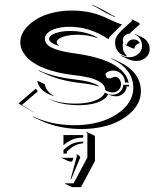

<svg xmlns="http://www.w3.org/2000/svg" viewBox="-20 -521 650 808"><path d="M57.9 -85.7 130.6 -147.9Q134.3 -142.1 139.2 -136.7L72 -79.1Q75 -77.4 95 -65.1Q115 -52.7 128.4 -45.7Q115 -51.8 102.4 -59Q89.8 -66.2 76.4 -74.5Q63 -82.8 57.9 -85.7ZM65.4 -343.8Q65.4 -362.5 74.7 -381.3Q84 -400.1 102.7 -417.2Q121.3 -434.3 147 -447.6Q172.6 -460.9 208 -468.8Q243.4 -476.6 283.2 -476.6Q305.9 -476.6 327 -474Q348.1 -471.4 363.3 -468Q378.4 -464.6 395 -458.7Q411.6 -452.9 421 -448.7Q430.4 -444.6 444.1 -437.7Q475.6 -422.4 493.7 -418.2L457.3 -381.8Q456.3 -380.9 454 -378.5Q451.7 -376.2 450.8 -375.4Q450 -374.5 448 -372.6Q446 -370.6 445.3 -369.8Q444.6 -368.9 443.1 -367.3Q441.7 -365.7 441 -364.9Q440.4 -364 439.5 -362.7Q438.5 -361.3 438 -360.4Q437.5 -359.4 437 -358.2Q436.5 -356.9 436.3 -356Q358.6 -408.2 274.4 -408.2Q246.6 -408.2 223.1 -402.8Q199.7 -397.5 184.3 -385.6Q168.9 -373.8 168.9 -357.4Q168.9 -342.5 181.2 -331.3Q193.4 -320.1 221.8 -311.2Q250.2 -302.2 296.1 -296.1Q379.4 -284.9 432.6 -262Q508.8 -229.2 521.5 -173.8H505.9Q505.9 -194.3 491.2 -209.1Q476.6 -223.9 456.1 -223.9Q438 -223.9 424.1 -212.2Q424.1 -191.4 439.2 -191.2Q444.3 -191.2 452 -194.2Q459.7 -197.3 464.8 -197.3Q476.3 -197.3 482.8 -187.3Q489.3 -177.2 489.3 -166.3Q489.3 -152.1 479 -142.1Q468.8 -132.1 454.1 -132.1Q436.5 -132.1 422.6 -142.3Q422.6 -152.3 417.1 -160.9Q411.6 -169.4 401.6 -175.5Q391.6 -181.6 379.8 -186.5Q367.9 -191.4 352.2 -194.9Q336.4 -198.5 322.3 -200.8Q308.1 -203.1 291.3 -204.8Q255.1 -209 224.2 -216.2Q193.4 -223.4 170.5 -232.1Q147.7 -240.7 129.6 -251.5Q111.6 -262.2 99.7 -273.4Q87.9 -284.7 80 -296.9Q72 -309.1 68.7 -320.6Q65.4 -332 65.4 -343.8ZM119.4 -30.8Q197.3 5.9 294.9 5.9Q338.6 5.9 377.8 -2.7Q417 -11.2 446.4 -26.1Q475.8 -41 497.4 -60.7Q519 -80.3 530 -103.4Q541 -126.5 541 -150.4Q541 -231 448 -274.4L449 -276.1L479 -262Q573 -218 573 -136.2Q573 -111.8 561.9 -88.5Q550.8 -65.2 528.9 -45.3Q507.1 -25.4 477.4 -10.3Q447.8 4.9 408.3 13.3Q368.9 21.7 325 22Q227.5 22 149.7 -14.4L119.6 -28.6ZM137.5 -177 138.7 -180.7 168.7 -166.5Q173.3 -137.9 204.1 -118.9L203.1 -117.2Q146.2 -137.2 137.5 -177ZM142.1 -223.6 142.6 -225.6Q202.6 -197.5 289.3 -187.5Q372.1 -178.2 396.2 -158.4L394.3 -157.5Q366 -166.3 319.1 -171.6Q232.4 -181.6 172.4 -209.7ZM179.7 -107.2V-107.4Q227.8 -85 297.9 -85Q327.9 -85 353.6 -90.2Q379.4 -95.5 397.7 -106.3Q416 -117.2 421.1 -131.8Q436.3 -122.3 454.1 -122.3Q471.9 -122.3 485 -134.4Q498 -146.5 499 -164.1H522.7Q522.9 -160.6 523.2 -157.2L513.2 -157.5Q512.2 -139.9 499.1 -127.8Q486.1 -115.7 468.3 -115.7Q454.3 -115.7 441.9 -121.3L435.1 -124.8Q429.9 -110.4 411.5 -99.6Q393.1 -88.9 367.4 -83.6Q341.8 -78.4 312 -78.4Q241.7 -78.4 193.8 -100.6ZM186.5 -357.4Q186.5 -371.6 212.8 -381.1Q239 -390.6 274.4 -390.6Q342.3 -390.6 390.9 -362.5L389.4 -361.1Q352.3 -374.8 304.4 -374.8Q280.5 -374.8 260.7 -370.4Q241 -366 229.7 -358.8Q218.5 -351.6 218.5 -343.5Q218.5 -336.7 227.1 -330.1V-327.9Q186.5 -340.6 186.5 -357.4ZM238.8 143.3 239.3 141.4Q242.9 143.1 247.1 143.1H288.8L283.7 158.9L277.1 159.2Q272.5 159.2 260.6 154.1Q248.8 148.9 238.8 143.3ZM247.1 47.4H330.1V58.3Q323.2 58.3 318.5 58.6Q313.7 58.8 304.2 60.5Q294.7 62.3 286.6 65.4Q278.6 68.6 267.8 75Q257.1 81.3 247.1 90.3ZM247.1 110.4 253.7 104.5Q264.9 94.2 276.4 87.8Q287.8 81.3 298.6 78.9Q309.3 76.4 315.6 75.7Q321.8 75 330.1 75V82Q314 83.3 299.4 89.4Q284.9 95.5 267.8 111.1L261.2 116.9V125.5H247.1ZM252.9 252.4 255.6 250.5H289.8L347.7 141.6V42.5Q347.7 37.6 343.3 35.4L344 33.7L374 47.6Q379.6 50.3 379.6 56.4V156.2L321 266.6H283ZM277.1 232.9 303.7 135.3Q303.7 129.9 299.8 127.2Q308.3 130.6 313 134Q317.6 137.5 317.6 141.8L279.8 232.9ZM367.2 -499.3 367.7 -501.2Q369.1 -500.5 370.8 -499.8L400.9 -485.8Q412.4 -480.5 435.1 -467Q457.8 -453.6 464.6 -450.7L463.4 -449Q462.4 -449.5 451.5 -454.6Q440.7 -459.7 434.3 -462.6Q427.2 -465.8 403.3 -479.9Q379.4 -493.9 367.2 -499.3ZM464.4 -340.6Q464.4 -350.8 466.2 -357.5Q468 -364.3 475.8 -374.9Q483.6 -385.5 497.2 -398.4Q510.7 -411.4 536.4 -433.8L533.2 -437.3L533.4 -439.9L563.7 -425.8L569.1 -419.4Q541.5 -395.3 527.6 -381.8L529.5 -379.9Q515.9 -379.9 506.2 -371.5Q496.6 -363 496.6 -351.3Q496.6 -346.7 498.8 -342.5L497.8 -340.6Q496.3 -334.7 496.3 -326.4Q496.3 -301.5 513.4 -286.1L515.1 -283.7Q492.2 -286.6 478.3 -302.4Q464.4 -318.1 464.4 -340.6ZM487.8 -288.8Q505.1 -280.3 524.4 -280.3Q546.4 -280.3 562.1 -294.3Q577.9 -308.3 577.9 -328.1Q577.9 -344 569.7 -356.8Q561.5 -369.6 548.3 -375.7L549.6 -377.4L579.6 -363.3Q593 -356.9 601.4 -343.6Q609.9 -330.3 609.9 -314Q609.9 -293.5 593.6 -278.9Q577.4 -264.4 554.4 -264.4Q535.9 -264.4 519 -272.2L488.8 -286.1ZM506.8 -332.5 507.3 -334.5Q510.5 -333 514.2 -332.5Q515.1 -342 523.3 -348.6Q531.5 -355.2 542.5 -355.2Q551 -355.2 558.1 -350.8Q565.2 -346.4 568.8 -339.1L566.9 -338.9Q557.9 -337.2 551.9 -330.8Q545.9 -324.5 545.9 -316.4Q542.2 -316.4 535.8 -318.8Q529.3 -321.3 523.8 -324Q518.3 -326.7 506.8 -332.5Z"/></svg>

Font: AgreloyS1
Style: Medium
Weight: 400
Designer: gluk
Foundry: gluk
Version: Version 0.27